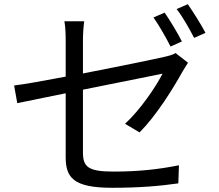

<svg xmlns="http://www.w3.org/2000/svg" viewBox="-20 -856 1040 912"><path d="M762 -796 709 -773C736 -735 770 -675 790 -635L844 -659C824 -699 787 -760 762 -796ZM872 -836 819 -813C848 -776 880 -719 902 -676L956 -700C937 -737 898 -799 872 -836ZM873 -558 814 -604C802 -596 783 -591 761 -586C719 -576 544 -540 374 -507V-663C374 -692 376 -726 380 -755H286C291 -726 292 -693 292 -663V-492C186 -472 92 -455 47 -450L62 -366L292 -413V-111C292 -13 327 36 513 36C638 36 738 28 827 15L830 -71C731 -51 635 -41 519 -41C399 -41 374 -63 374 -132V-430L752 -506C722 -447 649 -337 574 -268L643 -227C724 -309 802 -435 848 -518C855 -530 866 -547 873 -558Z"/></svg>

Font: Source Han Sans KR
Style: Regular
Weight: 400
Designer: Ryoko NISHIZUKA 西塚涼子 (kana, bopomofo & ideographs); Paul D. Hunt (Latin, Greek & Cyrillic); Sandoll Communications 산돌커뮤니
Foundry: Adobe
Version: Version 2.004;hotconv 1.0.118;makeotfexe 2.5.65603